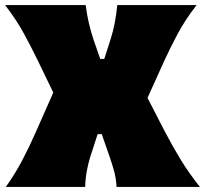

<svg xmlns="http://www.w3.org/2000/svg" viewBox="-23 -733 804 753"><path d="M0 0Q36 -51 63.5 -103Q91 -155 117 -214L186 -370L126 -494Q100.5 -546.5 71.2 -600.5Q42 -654.5 -3 -713H313Q317.5 -677 325.5 -642.8Q333.5 -608.5 343 -580L370 -502H386L411 -580Q429.5 -638 437 -713H748Q703 -655.5 673 -598.8Q643 -542 621 -494L555.5 -349L622 -220Q653.5 -159.5 686.2 -106Q719 -52.5 761 0H434Q432.5 -33 424.2 -62.8Q416 -92.5 407 -118L376 -207H360L331 -118Q323 -92.5 317.5 -62.8Q312 -33 311 0Z"/></svg>

Font: Commissioner Flair Black
Style: Regular
Weight: 900
Designer: Kostas Bartsokas
Foundry: Kostas Bartsokas
Version: Version 1.000; ttfautohint (v1.8.3)